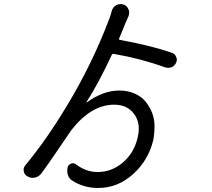

<svg xmlns="http://www.w3.org/2000/svg" viewBox="-20 -849 1040 941"><path d="M821.3 -590.8Q836.9 -585.9 842.8 -571.3Q846.7 -563.5 846.7 -556.2Q846.7 -548.8 842.8 -541Q835.9 -526.4 821.3 -519.5Q812.5 -516.6 804.7 -516.6Q796.9 -516.6 790 -518.6Q668.9 -562.5 537.1 -585Q530.3 -585.9 527.3 -579.1Q461.9 -438.5 404.3 -349.6Q403.3 -348.6 404.3 -347.7Q405.3 -346.7 406.2 -347.7Q486.3 -405.3 564.5 -405.3Q606.4 -405.3 639.6 -390.6Q672.9 -376 692.9 -351.6Q712.9 -327.1 725.6 -295.9Q737.3 -264.6 737.3 -231.4Q737.3 -197.3 731.4 -163.1Q707 -62.5 631.8 4.9Q556.6 72.3 460.9 72.3Q390.6 72.3 334 36.1Q318.4 26.4 312.5 7.8Q309.6 -2 309.6 -12.7Q309.6 -20.5 311.5 -29.3Q315.4 -43 329.1 -47.4Q342.8 -51.8 353.5 -43Q402.3 -5.9 458 -5.9Q528.3 -5.9 583.5 -53.7Q638.7 -101.6 655.3 -177.7Q660.2 -199.2 660.2 -217.8Q660.2 -259.8 636.7 -291Q604.5 -335.9 539.1 -335.9Q427.7 -335.9 330.1 -211.9Q211.9 -37.1 182.6 1Q170.9 16.6 151.4 21.5Q145.5 22.5 139.6 22.5Q127 22.5 115.2 15.6Q99.6 7.8 96.7 -8.8Q95.7 -12.7 95.7 -16.6Q95.7 -29.3 104.5 -39.1Q209 -166 305.7 -327.1Q431.6 -534.2 515.6 -756.8Q522.5 -773.4 527.3 -793.9Q532.2 -813.5 548.8 -823.2Q559.6 -829.1 570.3 -829.1Q577.1 -829.1 584 -827.1Q601.6 -822.3 609.4 -803.7Q613.3 -795.9 613.3 -787.1Q613.3 -778.3 609.4 -768.6Q600.6 -749 593.8 -733.4Q576.2 -688.5 564.5 -662.1Q560.5 -655.3 568.4 -653.3Q714.8 -627 821.3 -590.8Z"/></svg>

Font: Gen Jyuu Gothic Regular
Style: Regular
Weight: 400
Designer: [Source Han Sans]
Ryoko NISHIZUKA  (kana & ideographs); Paul D. Hunt (Latin, Greek & Cyrillic); Wenlong ZHANG  (bopomofo
Version: Version 1.002.20150607